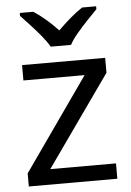

<svg xmlns="http://www.w3.org/2000/svg" viewBox="-54 -807 578 847"><g transform="rotate(-5 235.0 -383.0)"><path d="M431 0H39V-58L327 -468H56V-536H424V-470L140 -68H431ZM189 -606Q176 -629 154 -655.5Q132 -682 108 -708Q84 -734 66 -753V-766H126Q152 -749 180 -725Q208 -701 233 -674Q260 -701 288 -725Q316 -749 342 -766H404V-753Q385 -734 360.5 -708Q336 -682 313.5 -655.5Q291 -629 279 -606Z"/></g></svg>

Font: Noto Sans Old Persian
Style: Regular
Weight: 400
Designer: Monotype Design Team
Foundry: Monotype Imaging Inc.
Version: Version 2.001; ttfautohint (v1.8.4.7-5d5b)